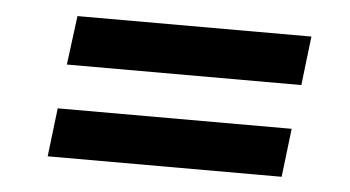

<svg xmlns="http://www.w3.org/2000/svg" viewBox="-32 -518 661 363"><g transform="rotate(5 298.0 -336.5)"><path d="M69 -202 80 -294H524L513 -202ZM90 -378 102 -471H546L535 -378Z"/></g></svg>

Font: Aleo
Style: Bold Italic
Weight: 700
Italic angle: -7°
Version: Version 2.001;gftools[0.9.29]